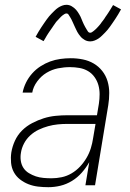

<svg xmlns="http://www.w3.org/2000/svg" viewBox="-20 -770 540 798"><path d="M181 8Q159 8 138 5.5Q117 3 98 -4.5Q79 -12 63 -24.5Q47 -37 37.5 -54.5Q28 -72 26 -93.5Q24 -115 27 -136Q31 -161 42 -185Q53 -209 71.5 -227.5Q90 -246 114 -258.5Q138 -271 162 -278.5Q186 -286 211 -288.5Q236 -291 260 -291H383L391 -339Q394 -359 394 -378.5Q394 -398 389 -416Q384 -434 373 -449.5Q362 -465 346 -474.5Q330 -484 310.5 -487.5Q291 -491 271 -491Q246 -491 221 -486Q196 -481 173.5 -467.5Q151 -454 134.5 -431.5Q118 -409 114 -385H74Q78 -406 88 -426.5Q98 -447 113.5 -464.5Q129 -482 148.5 -494.5Q168 -507 188.5 -514.5Q209 -522 231 -525Q253 -528 274 -528Q300 -528 324.5 -523Q349 -518 369.5 -506Q390 -494 405 -475Q420 -456 427 -432.5Q434 -409 434 -383.5Q434 -358 430 -333L375 0H335L351 -96Q338 -73 320 -52.5Q302 -32 279 -18Q256 -4 231 2Q206 8 181 8ZM194 -29Q215 -29 236.5 -33.5Q258 -38 277.5 -49.5Q297 -61 312.5 -77.5Q328 -94 339.5 -113.5Q351 -133 357.5 -154Q364 -175 367 -196L377 -255H260Q240 -255 220 -253Q200 -251 180 -245.5Q160 -240 141 -231Q122 -222 106 -207.5Q90 -193 80 -174Q70 -155 67 -135Q64 -118 66.5 -101.5Q69 -85 77.5 -72Q86 -59 100 -50.5Q114 -42 129 -37Q144 -32 161 -30.5Q178 -29 194 -29ZM355 -598Q349 -598 343 -599.5Q337 -601 332 -604Q327 -607 322.5 -610.5Q318 -614 314.5 -618.5Q311 -623 307.5 -627.5Q304 -632 301.5 -637Q299 -642 296.5 -647Q294 -652 291.5 -657.5Q289 -663 286.5 -668.5Q284 -674 281.5 -679.5Q279 -685 276.5 -690Q274 -695 271 -699.5Q268 -704 265 -709Q262 -714 256 -714Q252 -714 248 -711.5Q244 -709 240.5 -706.5Q237 -704 233.5 -700.5Q230 -697 226 -692.5Q222 -688 220.5 -686.5Q219 -685 216.5 -682.5Q214 -680 212 -677Q210 -674 207.5 -670.5Q205 -667 202.5 -663.5Q200 -660 197.5 -656Q195 -652 192 -648Q189 -644 186 -639.5Q183 -635 180 -630.5Q177 -626 174 -621Q171 -616 168 -610.5Q165 -605 161 -599L128 -617Q134 -628 140 -638Q146 -648 152 -657Q158 -666 163.5 -674Q169 -682 174 -689Q179 -696 184 -702Q189 -708 194 -713Q199 -718 206.5 -725.5Q214 -733 221.5 -738Q229 -743 238 -746.5Q247 -750 256 -750Q262 -750 267.5 -748.5Q273 -747 278 -744Q283 -741 287.5 -737.5Q292 -734 296 -729.5Q300 -725 303 -720.5Q306 -716 309 -711Q312 -706 314.5 -701Q317 -696 319 -690.5Q321 -685 323.5 -679.5Q326 -674 328.5 -668.5Q331 -663 334 -658Q337 -653 339.5 -648.5Q342 -644 345.5 -639Q349 -634 355 -634Q359 -634 362.5 -636.5Q366 -639 369.5 -641.5Q373 -644 376.5 -647.5Q380 -651 384.5 -655.5Q389 -660 390 -661.5Q391 -663 393.5 -665.5Q396 -668 398 -671Q400 -674 402.5 -677.5Q405 -681 408 -684.5Q411 -688 413.5 -692Q416 -696 418.5 -700Q421 -704 424.5 -708.5Q428 -713 430.5 -717.5Q433 -722 436.5 -727Q440 -732 443 -737.5Q446 -743 450 -749L483 -731Q477 -720 471 -710Q465 -700 459 -691Q453 -682 447.5 -674Q442 -666 437 -659Q432 -652 427 -646Q422 -640 417 -635Q412 -630 404.5 -622.5Q397 -615 389.5 -610Q382 -605 373 -601.5Q364 -598 355 -598Z"/></svg>

Font: Iosevka Term Curly XLt Obl
Style: Regular
Weight: 200
Italic angle: -9°
Designer: Belleve Invis
Foundry: Belleve Invis
Version: Version 32.3.0